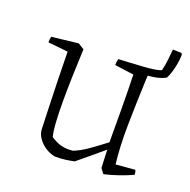

<svg xmlns="http://www.w3.org/2000/svg" viewBox="-106 -666 770 778"><g transform="rotate(20 278.5 -276.5)"><path d="M210 9Q174 2 148.5 -23.5Q123 -49 122 -78Q121 -113 119 -166Q117 -219 115.5 -281.5Q114 -344 113 -408L27 -417Q27 -430 30 -442L144 -455L170 -439L169 -411Q167 -366 165.5 -314.5Q164 -263 164 -213Q164 -163 166.5 -123Q169 -83 175 -62Q199 -46 221 -40.5Q243 -35 270 -38Q297 -48 328 -69.5Q359 -91 398 -121Q398 -197 397.5 -272Q397 -347 395 -412L313 -423Q313 -429 313.5 -435.5Q314 -442 316 -450L422 -455L452 -437L450 -405Q446 -306 444.5 -212.5Q443 -119 452 -45L535 -52Q539 -42 539 -32Q513 -20 483 -9.5Q453 1 419 9L403 -12L400 -84V-90Q370 -65 344 -43Q318 -21 292 0Q273 4 254.5 6.5Q236 9 210 9ZM527 -447Q506 -435 476 -430.5Q446 -426 417.5 -427Q389 -428 371 -431V-453Q392 -454 417 -455.5Q442 -457 464 -460Q486 -463 498 -468Q504 -492 506.5 -516.5Q509 -541 511 -562L548 -561L552 -556Q552 -528 544.5 -496.5Q537 -465 527 -447Z"/></g></svg>

Font: Labrada Light
Style: Regular
Weight: 300
Designer: Mercedes Jáuregui
Foundry: Omnibus-Type Team
Version: Version 1.000; ttfautohint (v1.8.4.7-5d5b)